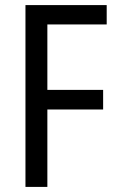

<svg xmlns="http://www.w3.org/2000/svg" viewBox="-20 -734 462 754"><path d="M166 0H80V-714H399V-638H166V-381H385V-304H166Z"/></svg>

Font: Noto Sans Lao Condensed
Style: Regular
Weight: 400
Width: 3
Designer: Monotype Design Team
Foundry: Monotype Imaging Inc.
Version: Version 2.003; ttfautohint (v1.8.4.7-5d5b)